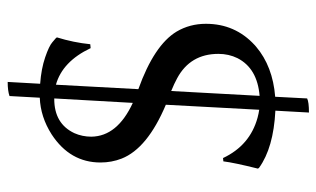

<svg xmlns="http://www.w3.org/2000/svg" viewBox="-184 -550 832 505"><g transform="rotate(-90 232.5 -298.0)"><path d="M213.9 -365.2 225.6 -571.8H224.1Q159.2 -571.8 134.3 -519Q125 -498 125 -474.1Q126 -405.8 213.9 -365.2ZM245.1 -264.2 232.4 -31.7Q304.7 -37.6 331.5 -89.8Q342.8 -112.8 342.8 -140.1Q342.8 -213.9 278.8 -248.5Q264.6 -256.3 245.1 -264.2ZM230 9.3 225.6 93.3Q216.3 98.1 188.5 98.1L193.4 9.8Q95.7 4.9 43 -33.2L41 -36.1Q56.6 -98.6 60.1 -127L68.8 -127.9Q102.1 -57.1 174.8 -37.1Q185.5 -34.2 195.8 -32.7L209 -278.3Q94.2 -326.7 67.4 -394.5Q57.1 -420.9 57.1 -450.2Q57.1 -530.3 130.9 -578.6Q176.8 -607.9 227.5 -609.9L231.9 -689.5Q245.6 -694.3 269 -694.3L264.2 -608.9Q303.7 -606 333.7 -595.7Q363.8 -585.4 373.5 -576.7L383.8 -567.9L386.2 -564.9Q372.6 -521 368.2 -477.1L357.9 -476.1Q322.8 -550.3 261.7 -567.4L250 -350.6Q365.7 -309.1 401.4 -250Q421.9 -215.3 421.9 -172.9Q421.9 -96.2 366.2 -44.9Q363.3 -42.5 361.8 -41Q310.1 2.9 230 9.3Z"/></g></svg>

Font: Linux Biolinum O
Style: Regular
Weight: 400
Designer: Philipp H. Poll
Foundry: Philipp H. Poll
Version: Version 1.0.4